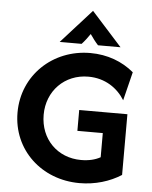

<svg xmlns="http://www.w3.org/2000/svg" viewBox="-58 -896 755 956"><g transform="rotate(5 319.5 -418.0)"><path d="M216 -679.2H325.7C341 -695.8 352.8 -711.8 366.7 -731.9C380.6 -711.8 392.4 -695.8 407.6 -679.2H520.1L368.1 -847.9ZM375 12.5C453.5 12.5 525.7 -9.7 583.3 -46.5V-350H342.4V-245.8H469.4V-125C443.1 -110.4 411.1 -102.8 372.9 -102.8C255.6 -102.8 168.1 -188.9 168.1 -311.1C168.1 -430.6 255.6 -519.4 373.6 -519.4C458.3 -519.4 520.8 -475 556.2 -417.4L591.7 -560.4C534 -609 459 -637.5 373.6 -637.5C185.4 -637.5 37.5 -497.2 37.5 -311.1C37.5 -124.3 185.4 12.5 375 12.5Z"/></g></svg>

Font: Afacad
Style: Bold
Weight: 700
Designer: Kristian Moeller
Foundry: Dicotype
Version: Version 1.000